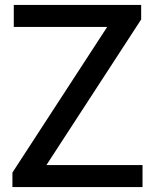

<svg xmlns="http://www.w3.org/2000/svg" viewBox="-20 -760 630 780"><path d="M30.5 0V-59L430 -673L434.5 -650.5H36V-740H553.5V-681L154 -67L150 -89.5H559V0Z"/></svg>

Font: Encode Sans SC Condensed Thin Medium
Style: Regular
Weight: 500
Version: Version 3.002